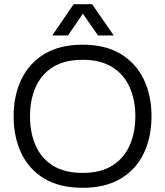

<svg xmlns="http://www.w3.org/2000/svg" viewBox="-20 -885 787 915"><path d="M374 10Q265 10 192 -33.5Q119 -77 82 -154Q45 -231 45 -331Q45 -430 82 -507Q119 -584 192 -628Q265 -672 374 -672Q482 -672 555 -628Q628 -584 665 -507Q702 -430 702 -331Q702 -231 665 -154Q628 -77 555 -33.5Q482 10 374 10ZM374 -61Q459 -61 514.5 -95.5Q570 -130 597.5 -191Q625 -252 625 -331Q625 -409 597.5 -470Q570 -531 514.5 -565.5Q459 -600 374 -600Q288 -600 232.5 -565.5Q177 -531 150 -470Q123 -409 123 -331Q123 -252 150 -191Q177 -130 232.5 -95.5Q288 -61 374 -61ZM419 -865 522 -716H447L375 -820L304 -716H229L331 -865Z"/></svg>

Font: Nata Sans
Style: Regular
Weight: 400
Designer: Daniel Uzquiano Cruz
Version: Version 1.001